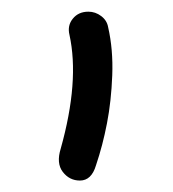

<svg xmlns="http://www.w3.org/2000/svg" viewBox="-20 -737 299 332"><path d="M118.2 -424.8Q100.1 -424.8 88.6 -439.7Q77.1 -454.6 85 -480Q117.7 -596.7 100.1 -676.8Q96.2 -692.9 106 -704.8Q115.7 -716.8 132.8 -716.8Q145 -716.8 155 -709.2Q165 -701.7 167 -689.9Q175.8 -651.4 174.1 -606.7Q172.4 -562 165 -523.9Q157.7 -485.8 146 -451.2Q138.2 -424.8 118.2 -424.8Z"/></svg>

Font: Shantell Sans Irregular
Style: Regular
Weight: 300
Designer: Stephen Nixon, Anya Danilova, Shantell Martin
Foundry: Arrow Type
Version: Version 1.006;[9816181b4]